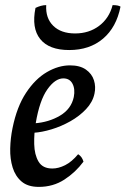

<svg xmlns="http://www.w3.org/2000/svg" viewBox="-20 -723 492 752"><path d="M132 9Q89 9 64.5 -12Q40 -33 29.5 -67Q19 -101 20 -141.5Q21 -182 29 -221Q46 -305 82 -359.5Q118 -414 163.5 -440.5Q209 -467 254 -467Q293 -467 316.5 -450.5Q340 -434 348 -408.5Q356 -383 350 -356Q343 -323 317 -295.5Q291 -268 255.5 -248Q220 -228 182 -216.5Q144 -205 112 -203L115 -240Q171 -244 215 -270Q259 -296 269 -343Q275 -374 264 -395Q253 -416 228 -416Q196 -416 165.5 -373Q135 -330 120 -241Q113 -200 114 -158.5Q115 -117 131 -90Q147 -63 185 -63Q209 -63 235 -76Q261 -89 286 -119Q294 -114 299 -107Q304 -100 307 -90Q276 -48 232 -19.5Q188 9 132 9ZM251 -527Q172 -527 137.5 -570Q103 -613 119 -692Q129 -697 140 -700Q151 -703 161 -703Q158 -652 188.5 -622Q219 -592 274 -592Q329 -592 368.5 -622Q408 -652 421 -703Q432 -703 440 -701.5Q448 -700 452 -697Q436 -616 383.5 -571.5Q331 -527 251 -527Z"/></svg>

Font: Vollkorn
Style: Italic
Weight: 400
Italic angle: -11°
Designer: Friedrich Althausen
Foundry: Friedrich Althausen
Version: Version 5.001